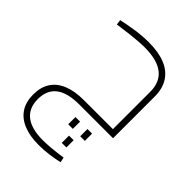

<svg xmlns="http://www.w3.org/2000/svg" viewBox="-231 -611 1030 1030"><g transform="rotate(45 284.5 -96.0)"><path d="M395 261 401 290Q371 297 331.5 302.5Q292 308 252 308Q185 308 137.5 288.5Q90 269 65 231Q40 193 40 137Q40 81 64.5 43Q89 5 137 -14.5Q185 -34 253 -34H474V0H253Q163 0 119 34.5Q75 69 75 137Q75 204 119 239Q163 274 251 274Q277 274 311 271Q345 268 395 261ZM92 -446 88 -475Q127 -484 179 -492Q231 -500 281 -500Q355 -500 405.5 -479.5Q456 -459 482.5 -418Q509 -377 509 -317V0H474V-317Q474 -391 426.5 -428Q379 -465 284 -465Q263 -465 236 -463Q209 -461 174 -457Q139 -453 92 -446ZM332 157V212H367V157ZM286 62V117H321V62ZM377 62V117H412V62Z"/></g></svg>

Font: TitilliumWeb ExtraLight
Style: Regular
Weight: 400
Designer: Mohamed Gaber, Accademia di Belle Arti di Urbino and others
Foundry: Kief Type Foundry, Accademia di Belle Arti di Urbino and others
Version: Version 3.000; ttfautohint (v1.8.2)